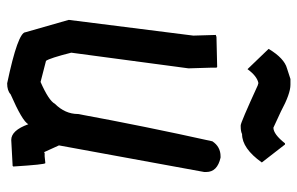

<svg xmlns="http://www.w3.org/2000/svg" viewBox="-171 -701 852 550"><g transform="rotate(90 255.0 -426.0)"><path d="M427.7 -631.8H431.6Q472.7 -622.6 472.7 -590.8V-585L396.5 -168.9L416 -126L418 -127.9H427.7L447.3 -129.9Q451.2 -129.9 457 -38.1L455.1 -36.1H453.1L380.9 -32.2Q353.5 -32.2 335.9 -81.1Q327.1 -64 250 -30.3Q239.7 -20.5 218.8 -20.5Q72.3 -51.3 72.3 -73.2L37.1 -196.3V-198.2L82 -553.7L80.1 -618.2L85.9 -620.1L171.9 -622.1L173.8 -620.1V-606.4L175.8 -540L130.9 -204.1Q146.5 -142.6 154.3 -131.8L214.8 -116.2Q268.1 -139.6 277.3 -157.2Q306.6 -186.5 306.6 -223.6Q341.8 -415 384.8 -608.4Q400.4 -631.8 427.7 -631.8ZM206.3 -832H222.9Q248.6 -832 299.3 -804.7L345.7 -783.2Q364.4 -783.2 390.6 -816.4H393.9L445.4 -750Q405.1 -693.4 364 -693.4Q356.5 -689.5 342.4 -689.5H339.1Q331.2 -689.5 224.6 -738.3L217.9 -740.2Q198 -736.3 178.1 -709L120 -769.5Q146.9 -814.5 176.4 -822.3Z"/></g></svg>

Font: ww_drahtTSB
Style: Regular
Weight: 400
Designer: Dr. Wolfgang Wiebecke
Version: Version 1.06 May 21, 2010, initial release